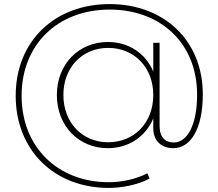

<svg xmlns="http://www.w3.org/2000/svg" viewBox="-20 -724 1072 942"><path d="M518 -704C248 -704 57 -522 57 -254C57 12 245 198 514 198C575 198 654 184 714 152L703 126C647 156 573 170 514 170C262 170 86 -4 86 -254C86 -506 264 -677 518 -677C769 -677 947 -511 947 -260C947 -110 899 -25 832 -25C793 -25 763 -48 763 -106V-514H732V-373C694 -463 611 -518 509 -518C367 -518 259 -410 259 -258C259 -105 367 3 509 3C611 3 694 -53 732 -143V-95C732 -34 771 3 830 3C915 3 975 -91 975 -261C975 -526 784 -704 518 -704ZM511 -26C385 -26 291 -121 291 -258C291 -395 385 -489 511 -489C637 -489 732 -395 732 -258C732 -120 637 -26 511 -26Z"/></svg>

Font: Talent ExtraLight
Style: Regular
Weight: 200
Designer: Mike Powis
Version: Version 1.001;hotconv 1.0.109;makeotfexe 2.5.65596